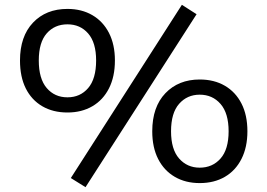

<svg xmlns="http://www.w3.org/2000/svg" viewBox="-20 -751 1109 797"><path d="M335 26 274 -12 735 -731 796 -692ZM260 -284Q200 -284 155.5 -310Q111 -336 87 -384Q63 -432 63 -500Q63 -600 117 -657Q171 -714 260 -714Q319 -714 363.5 -688Q408 -662 432.5 -614Q457 -566 457 -500Q457 -433 432.5 -384.5Q408 -336 363.5 -310Q319 -284 260 -284ZM260 -347Q313 -347 346 -385.5Q379 -424 379 -500Q379 -574 346 -612Q313 -650 260 -650Q207 -650 174 -612.5Q141 -575 141 -500Q141 -424 174 -385.5Q207 -347 260 -347ZM809 9Q750 9 705.5 -17Q661 -43 636.5 -91Q612 -139 612 -206Q612 -307 666.5 -364Q721 -421 809 -421Q869 -421 913.5 -395Q958 -369 982.5 -321Q1007 -273 1007 -206Q1007 -140 982.5 -91.5Q958 -43 913.5 -17Q869 9 809 9ZM809 -55Q862 -55 895.5 -93Q929 -131 929 -206Q929 -281 895.5 -319.5Q862 -358 809 -358Q757 -358 723.5 -320Q690 -282 690 -206Q690 -131 723.5 -93Q757 -55 809 -55Z"/></svg>

Font: Nunito Sans 7pt SemiExpanded
Style: Regular
Weight: 400
Width: 6
Designer: Vernon Adams
Foundry: Vernon Adams
Version: Version 3.101;gftools[0.9.27]